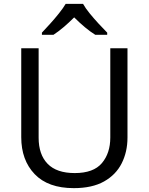

<svg xmlns="http://www.w3.org/2000/svg" viewBox="-20 -964 771 994"><path d="M640 -252Q640 -178 610 -118.5Q580 -59 518.5 -24.5Q457 10 362 10Q229 10 159.5 -62.5Q90 -135 90 -254V-714H180V-251Q180 -164 226.5 -116Q273 -68 367 -68Q464 -68 507.5 -119.5Q551 -171 551 -252V-714H640ZM410 -944Q422 -922 444.5 -894.5Q467 -867 491.5 -840.5Q516 -814 535 -795V-784H473Q447 -800 419 -823.5Q391 -847 364 -874Q337 -847 310 -824Q283 -801 257 -784H197V-795Q216 -815 239.5 -841Q263 -867 285 -894.5Q307 -922 320 -944Z"/></svg>

Font: Noto Sans Canadian Aboriginal
Style: Regular
Weight: 400
Designer: Monotype Design Team, Typotheque's Kevin King
Foundry: Monotype Imaging Inc.
Version: Version 2.002